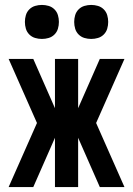

<svg xmlns="http://www.w3.org/2000/svg" viewBox="-20 -759 540 779"><path d="M15 0 130 -260 15 -520H115L203 -320V-520H297V-320L385 -520H485L370 -260L485 0H385L297 -200V0H203V-200Q181 -150 159 -100Q137 -50 115 0ZM350 -601Q336 -601 322.5 -605Q309 -609 299 -619Q289 -629 285 -642.5Q281 -656 281 -670Q281 -684 285 -697.5Q289 -711 299 -721Q309 -731 322.5 -735Q336 -739 350 -739Q364 -739 377.5 -735Q391 -731 401 -721Q411 -711 415 -697.5Q419 -684 419 -670Q419 -656 415 -642.5Q411 -629 401 -619Q391 -609 377.5 -605Q364 -601 350 -601ZM150 -601Q136 -601 122.5 -605Q109 -609 99 -619Q89 -629 85 -642.5Q81 -656 81 -670Q81 -684 85 -697.5Q89 -711 99 -721Q109 -731 122.5 -735Q136 -739 150 -739Q164 -739 177.5 -735Q191 -731 201 -721Q211 -711 215 -697.5Q219 -684 219 -670Q219 -656 215 -642.5Q211 -629 201 -619Q191 -609 177.5 -605Q164 -601 150 -601Z"/></svg>

Font: Iosevka Custom
Style: Bold
Weight: 700
Monospace: yes
Designer: Belleve Invis
Foundry: Belleve Invis
Version: Version 30.3.3; ttfautohint (v1.8.3)